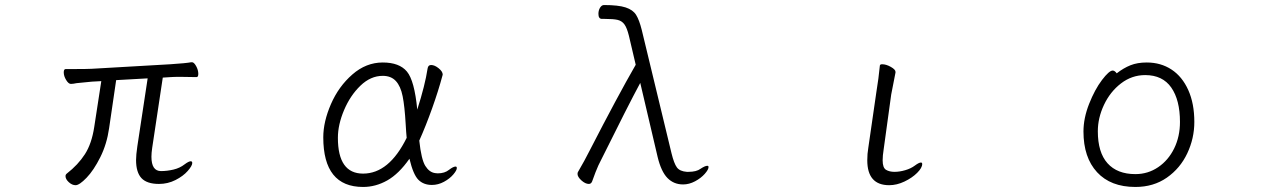

<svg xmlns="http://www.w3.org/2000/svg" viewBox="-20 -729 5040 762"><path d="M441 -411 413 -220Q404 -157 378 -105Q352 -53 323.5 -23.5Q295 6 280 6Q266 6 253 -6Q240 -18 240 -30Q240 -36 245 -40Q290 -75 317 -117Q344 -159 354 -225L382 -407L345 -405Q330 -404 284 -399Q270 -396 262 -396H261Q252 -396 242.5 -411.5Q233 -427 233 -442Q233 -455 241 -455H282Q324 -455 344 -456L656 -474Q718 -478 739 -482H742Q750 -482 758.5 -466.5Q767 -451 767 -436Q767 -423 760 -423L696 -424Q669 -424 657 -423L626 -421L584 -142Q581 -122 581 -107Q581 -50 619 -50Q643 -50 668.5 -56Q694 -62 713 -77Q729 -89 737 -89Q743 -89 743 -82Q743 -71 725 -50.5Q707 -30 676.5 -14.5Q646 1 611 1Q563 1 541.5 -22Q520 -45 520 -94Q520 -114 525 -148L566 -418Z M1421 13Q1263 13 1263 -184Q1263 -246 1293.5 -316Q1324 -386 1378.5 -433.5Q1433 -481 1499 -481Q1565 -481 1595 -445Q1625 -409 1636 -294Q1667 -391 1677 -457Q1679 -471 1691 -471Q1705 -471 1721 -458Q1737 -445 1737 -433L1736 -429Q1720 -369 1695 -299Q1670 -229 1644 -171Q1652 -96 1668 -70.5Q1684 -45 1707 -42L1717 -41Q1745 -41 1762 -55Q1779 -68 1788 -68Q1793 -68 1793 -62Q1793 -53 1779 -36.5Q1765 -20 1742 -7.5Q1719 5 1694 5Q1661 5 1640.5 -15.5Q1620 -36 1605 -99Q1563 -39 1517 -13Q1471 13 1421 13ZM1421 -40Q1524 -40 1594 -182Q1592 -201 1590 -237Q1586 -307 1578 -347Q1570 -387 1551 -407.5Q1532 -428 1499 -428Q1451 -428 1410.5 -389Q1370 -350 1345.5 -292Q1321 -234 1321 -182Q1321 -40 1421 -40Z M2760 -59Q2778 -71 2787 -71Q2792 -71 2792 -66Q2792 -56 2777 -39Q2762 -22 2738.5 -9.5Q2715 3 2691 3Q2654 3 2629 -22.5Q2604 -48 2590 -106L2521 -400Q2471 -307 2368 -99Q2354 -73 2343.5 -45.5Q2333 -18 2330 -9Q2326 1 2317 1Q2303 1 2287.5 -13Q2272 -27 2272 -39Q2272 -42 2273 -45Q2301 -93 2320 -131Q2431 -347 2503 -472L2476 -587Q2468 -619 2458 -632.5Q2448 -646 2431.5 -650Q2415 -654 2380 -654H2369Q2362 -654 2358.5 -659Q2355 -664 2355 -674Q2355 -688 2361.5 -698.5Q2368 -709 2377 -709Q2434 -709 2463 -699.5Q2492 -690 2504.5 -670Q2517 -650 2527 -610L2645 -121Q2655 -80 2666.5 -64.5Q2678 -49 2706 -47H2712Q2744 -47 2760 -59Z M3472 -469Q3473 -474 3481 -474Q3497 -474 3515.5 -463.5Q3534 -453 3534 -444V-441L3517 -354L3487 -136Q3483 -111 3483 -93Q3483 -63 3496.5 -55Q3510 -47 3530 -47Q3550 -47 3572.5 -53.5Q3595 -60 3611 -72Q3627 -84 3635 -84Q3640 -84 3640 -78Q3640 -63 3620 -43Q3600 -23 3569.5 -8.5Q3539 6 3509 6Q3422 6 3422 -93Q3422 -119 3426 -142L3458 -363Q3467 -417 3472 -469Z M4531 -481Q4587 -481 4629.5 -453Q4672 -425 4696 -371.5Q4720 -318 4720 -245Q4720 -180 4692 -120.5Q4664 -61 4611 -24Q4558 13 4486 13Q4388 13 4334 -45.5Q4280 -104 4280 -207Q4280 -260 4302.5 -317Q4325 -374 4353.5 -411.5Q4382 -449 4396 -449Q4404 -449 4412 -438Q4439 -459 4466.5 -470Q4494 -481 4531 -481ZM4486 -38Q4536 -38 4576.5 -65.5Q4617 -93 4640 -140Q4663 -187 4663 -245Q4663 -332 4628.5 -381.5Q4594 -431 4525 -431Q4472 -431 4429 -398Q4386 -365 4361.5 -313Q4337 -261 4337 -208Q4337 -124 4375.5 -81Q4414 -38 4486 -38Z"/></svg>

Font: JyunsaiKaai Light
Style: Regular
Weight: 300
Designer: Fontworks Inc.
Version: Version 0.030;April 7, 2024;FontCreator 14.0.0.2901 64-bit